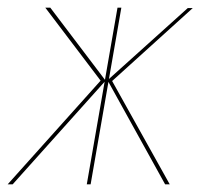

<svg xmlns="http://www.w3.org/2000/svg" viewBox="-38 -480 522 500"><path d="M464 -459 254 -269 404 0H392L242 -271L451 -459ZM198 0H188L268 -460H278ZM237 -270 -5 0H-18L224 -270L80 -460H93Z"/></svg>

Font: Jost Thin
Style: Italic
Weight: 200
Italic angle: -5°
Version: Version 3.710